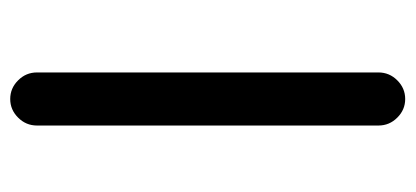

<svg xmlns="http://www.w3.org/2000/svg" viewBox="-228 -566 774 357"><g transform="rotate(90 158.5 -388.0)"><path d="M115.2 -70.3V-705.1Q115.2 -725.6 129.9 -740.2Q144.5 -754.9 164.6 -754.9Q184.6 -754.9 199.2 -740.2Q213.9 -725.6 213.9 -705.1V-70.3Q213.9 -49.8 199.2 -35.2Q184.6 -20.5 164.6 -20.5Q144.5 -20.5 129.9 -35.2Q115.2 -49.8 115.2 -70.3Z"/></g></svg>

Font: Gen Jyuu Gothic Regular
Style: Regular
Weight: 400
Designer: [Source Han Sans]
Ryoko NISHIZUKA  (kana & ideographs); Paul D. Hunt (Latin, Greek & Cyrillic); Wenlong ZHANG  (bopomofo
Version: Version 1.002.20150607